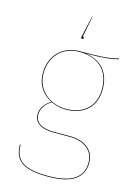

<svg xmlns="http://www.w3.org/2000/svg" viewBox="-136 -804 759 1068"><g transform="rotate(15 243.5 -270.0)"><path d="M236.2 -596.7C240.4 -596.7 243.1 -599.6 243.1 -603.6C243.1 -607.5 240.8 -610 236.1 -610.4L259.9 -731.7H257.5L231.5 -615.1C229.6 -608.2 229.2 -606.6 229.2 -603.6C229.2 -599.6 231.9 -596.7 236.2 -596.7ZM462.1 -544.6C424.7 -535.2 396.6 -527.1 241.2 -527.2C144 -527.2 74.1 -460.1 74.1 -357.1C74.1 -286.1 110.5 -241 161.1 -214.7C130.8 -194.6 105 -167.5 105 -127.8C105 -81.6 142.4 -52.9 216.9 -52.9H307.6C396 -52.9 448.6 -9.5 448.6 58.9C448.6 143.7 385.5 188.6 251.9 188.6C116.1 188.6 58.1 155.9 57.9 59.8H53.9C53.9 158.1 114.2 192.5 251.9 192.5C387.6 192.5 452.6 145.9 452.6 58.8C452.6 -10.5 400.3 -56.8 307.7 -56.8H217.1C144.3 -56.8 109.1 -83.8 109.1 -128.1C109.1 -164.6 132.7 -193.2 164.7 -213C189.3 -201.4 217 -193.6 248.6 -193.6C351.3 -193.6 419.3 -252.2 419.3 -356C419.3 -446.3 372.1 -509.8 276.6 -523.7C379.8 -523.7 429.2 -530.6 462.8 -540.4ZM241.3 -523.4C330.1 -523.4 415.2 -478.2 415.2 -356C415.2 -254 348.2 -197.4 248.6 -197.4C166.3 -197.4 78.1 -251 78.1 -357.1C78.1 -454.1 142.8 -523.4 241.3 -523.4Z"/></g></svg>

Font: Fira Sans Four
Style: Regular
Weight: 100
Designer: Carrois Corporate & Edenspiekermann AG
Foundry: Carrois Corporate GbR & Edenspiekermann AG
Version: Version 4.203;PS 004.203;hotconv 1.0.88;makeotf.lib2.5.64775